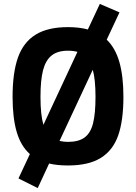

<svg xmlns="http://www.w3.org/2000/svg" viewBox="-20 -830 692 977"><path d="M608 -337Q608 -217 581.5 -141Q555 -65 493 -26.5Q431 12 326 12Q270 12 230 2L172 127L74 78L132 -46Q86 -87 65 -158.5Q44 -230 44 -337Q44 -460 71.5 -537.5Q99 -615 161 -653.5Q223 -692 326 -692Q383 -692 427 -680L488 -810L588 -767L523 -628Q567 -586 587.5 -514Q608 -442 608 -337ZM201 -195 374 -566Q353 -572 326 -572Q273 -572 242.5 -547.5Q212 -523 199 -472.5Q186 -422 186 -337Q186 -245 201 -195ZM466 -337Q466 -426 452 -475L283 -113Q305 -108 326 -108Q380 -108 410.5 -130.5Q441 -153 453.5 -202.5Q466 -252 466 -337Z"/></svg>

Font: Cairo
Style: Bold
Weight: 700
Designer: Mohamed Gaber
Foundry: Kief Type Foundry
Version: Version 2.100